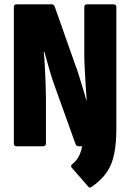

<svg xmlns="http://www.w3.org/2000/svg" viewBox="-20 -675 600 886"><path d="M387 186 313 101Q303 91 313 83Q332 68 343 47.5Q354 27 359 0H343Q333 0 329 -9L236 -268Q221 -308 208 -353.5Q195 -399 185 -435H182Q185 -407 187 -367.5Q189 -328 190.5 -289.5Q192 -251 192 -222V-13Q192 0 178 0H56Q44 0 44 -13V-642Q44 -655 56 -655H218Q228 -655 232 -646L325 -382Q335 -357 344.5 -326Q354 -295 363 -265.5Q372 -236 378 -214H380Q378 -240 375.5 -279Q373 -318 371 -357Q369 -396 369 -422V-642Q369 -655 381 -655H504Q517 -655 517 -642V-84Q517 -15 507 35Q497 85 472 121Q447 157 402 188Q393 194 387 186Z"/></svg>

Font: Sofia Sans Condensed Black
Style: Regular
Weight: 900
Designer: Botio Nikoltchev, Ani Petrova
Foundry: lettersoup
Version: Version 4.101